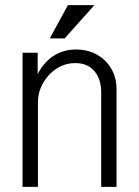

<svg xmlns="http://www.w3.org/2000/svg" viewBox="-20 -723 540 744"><path d="M67.4 1H127V-326.2Q127 -384.8 168.9 -431.6Q212.9 -478.5 271.5 -478.5Q320.3 -478.5 346.7 -446.3Q372.1 -416 372.1 -364.3V1H431.6V-377.9Q431.6 -441.4 389.6 -485.4Q344.7 -531.2 273.4 -531.2Q228.5 -531.2 189.5 -507.8Q149.4 -482.4 126 -435.5V-518.6H67.4ZM345.7 -703.1H243.2L172.9 -574.2H230.5Z"/></svg>

Font: DotumChe
Style: Regular
Weight: 400
Monospace: yes
Version: Version 2.21